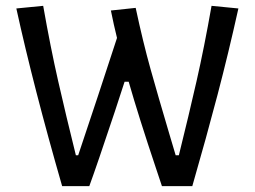

<svg xmlns="http://www.w3.org/2000/svg" viewBox="-20 -638 873 658"><path d="M36 -609 128 -618Q153 -476 179.5 -359.5Q206 -243 240 -106H248L316 -310L381 -508Q370 -552 360 -602L445 -611Q470 -494 496 -401Q522 -308 560 -180L582 -106H593Q627 -243 653.5 -359.5Q680 -476 705 -618L797 -609Q763 -456 725.5 -313Q688 -170 639 0H535Q535 0 515 -60Q455 -239 421 -358H407Q397 -328 389 -303Q381 -278 374 -257Q311 -68 286 0H193Q95 -340 36 -609Z"/></svg>

Font: Athiti Medium
Style: Regular
Weight: 500
Designer: CadsonDemak Team
Foundry: CadsonDemak
Version: Version 1.032